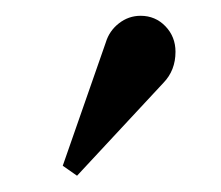

<svg xmlns="http://www.w3.org/2000/svg" viewBox="-20 -786 278 242"><path d="M59.1 -577.1 113.3 -732.4Q117.7 -747.1 129.9 -756.6Q142.1 -766.1 157.2 -766.1Q175.8 -766.1 188.5 -752.9Q201.2 -739.7 201.2 -720.7Q201.2 -697.3 186 -681.6L77.1 -564.5Z"/></svg>

Font: Vidaloka 
Style: Regular
Weight: 400
Designer: Cyreal (www.cyreal.org)
Foundry: Cyreal (www.cyreal.org)
Version: Version 1.011